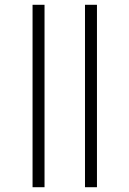

<svg xmlns="http://www.w3.org/2000/svg" viewBox="-20 -782 540 802"><path d="M116 0V-762H166V0ZM335 0V-762H385V0Z"/></svg>

Font: Noto Sans Mono ExtraCondensed Light
Style: Regular
Weight: 300
Width: 2
Designer: Monotype Design Team
Foundry: Monotype Imaging Inc.
Version: Version 2.014; ttfautohint (v1.8.4.7-5d5b)